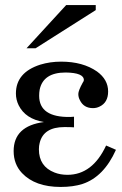

<svg xmlns="http://www.w3.org/2000/svg" viewBox="-20 -724 484 760"><path d="M359 -684 121 -533H85L242 -704H359ZM439 -131Q391 -24 307 4Q270 16 220 16Q119 16 67 -39Q34 -74 34 -126Q34 -225 154 -241Q81 -253 54 -307Q43 -329 43 -354Q43 -437 139 -468Q178 -480 222 -480Q308 -480 364 -441Q408 -409 408 -362Q408 -318 374 -302Q362 -296 348 -296Q311 -296 296 -328Q290 -339 290 -352Q290 -365 307 -396Q312 -403 312 -407Q312 -436 240 -437Q151 -437 137 -369Q135 -358 135 -345Q135 -259 258 -261Q266 -262 273 -262V-220Q260 -221 235 -221Q152 -221 137 -158Q134 -147 134 -133Q134 -65 196 -41Q219 -32 247 -32Q346 -32 400 -148Z"/></svg>

Font: cwTeXKai
Style: Medium
Weight: 500
Version: Version 1.17